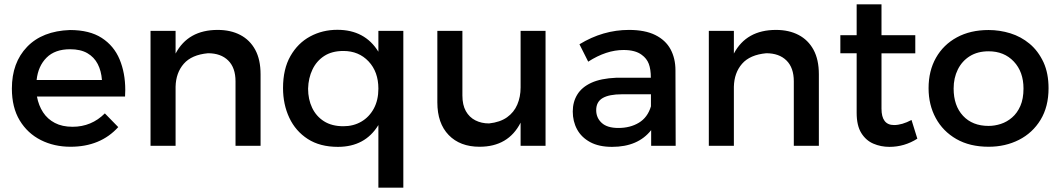

<svg xmlns="http://www.w3.org/2000/svg" viewBox="-20 -675 4910 889"><path d="M306.5 4.5Q230.5 4.5 169 -26.5Q107.5 -57.5 71.2 -117.5Q35 -177.5 35 -265Q35 -385 105.5 -458.2Q176 -531.5 304 -536Q394.5 -536 451 -499.5Q507.5 -463 533.8 -400Q560 -337 560 -258.5L559 -228H151Q159 -186 179.5 -154.8Q200 -123.5 234 -105.8Q268 -88 316 -88Q403.5 -88 465.5 -150L527.5 -86.5Q445 4.5 306.5 4.5ZM452 -304.5Q449 -346.5 432.5 -378.5Q416 -410.5 384.5 -428.8Q353 -447 304.5 -447Q234.5 -447 195.5 -408Q156.5 -369 149.5 -304.5Z M1186.5 0H1070.5V-298.5Q1070.5 -361.5 1036.5 -395Q1002.5 -428.5 943 -428.5Q867.5 -421.5 831 -379.8Q794.5 -338 793 -273.5V0H677V-532H793V-427Q851 -536.5 988 -536.5Q1048 -536.5 1092.5 -513.2Q1137 -490 1161.8 -444.5Q1186.5 -399 1186.5 -331Z M1847.5 194H1732V-96Q1670.5 5 1544.5 5Q1461.5 5 1405 -31.5Q1348.5 -68 1319.5 -129.8Q1290.5 -191.5 1290.5 -267.5Q1290.5 -355.5 1324.8 -415.5Q1359 -475.5 1416 -506.2Q1473 -537 1542 -537Q1669.5 -537 1732 -435.5V-532H1847.5ZM1570 -90.5Q1616.5 -90.5 1653 -111.8Q1689.5 -133 1710.8 -172.2Q1732 -211.5 1732 -264.5Q1732 -342.5 1686.5 -390.8Q1641 -439 1570 -439Q1517 -439 1481.2 -415.8Q1445.5 -392.5 1426.8 -353.2Q1408 -314 1406.5 -264.5Q1406.5 -215.5 1425.2 -176Q1444 -136.5 1480.2 -113.5Q1516.5 -90.5 1570 -90.5Z M2200.5 4.5Q2110 4.5 2057.5 -49.8Q2005 -104 2005 -201V-532H2121V-233Q2121 -189 2137 -160.5Q2153 -132 2181 -117.8Q2209 -103.5 2244.5 -103.5Q2295.5 -109 2327.8 -132Q2360 -155 2375.2 -190.8Q2390.5 -226.5 2390.5 -270V-532H2506V0H2390.5V-107Q2333.5 4.5 2200.5 4.5Z M2814 5Q2753 5 2712.5 -17Q2672 -39 2652 -76Q2632 -113 2632 -158.5Q2632 -203 2653 -237.2Q2674 -271.5 2718.2 -291.8Q2762.5 -312 2833 -315H2993.5Q2993.5 -354.5 2984 -379.5Q2974.5 -404.5 2951.5 -421Q2922 -443.5 2867 -443.5Q2787.5 -443.5 2703.5 -389.5L2663 -470Q2772 -536.5 2892 -536.5Q2966.5 -536.5 3014.2 -512.8Q3062 -489 3084.8 -446.8Q3107.5 -404.5 3107.5 -349.5L3108.5 0H2995V-72.5Q2934 5 2814 5ZM2843 -82.5Q2898 -82.5 2938.2 -106.8Q2978.5 -131 2994 -182.5V-238.5H2860Q2800.5 -238.5 2770.5 -221Q2740.5 -203.5 2740.5 -165Q2740.5 -129.5 2766 -106Q2791.5 -82.5 2843 -82.5Z M3771.5 0H3655.5V-298.5Q3655.5 -361.5 3621.5 -395Q3587.5 -428.5 3528 -428.5Q3452.5 -421.5 3416 -379.8Q3379.5 -338 3378 -273.5V0H3262V-532H3378V-427Q3436 -536.5 3573 -536.5Q3633 -536.5 3677.5 -513.2Q3722 -490 3746.8 -444.5Q3771.5 -399 3771.5 -331Z M4098 5Q4058.5 5 4024 -9.8Q3989.5 -24.5 3968 -59Q3946.5 -93.5 3946.5 -152.5V-428.5H3871V-512H3946.5V-655H4061.5V-512H4218V-428H4061.5V-172Q4061.5 -96 4119.5 -96Q4156.5 -96 4200.5 -119.5L4227.5 -33Q4168 5 4098 5Z M4557.5 4.5Q4470.5 4.5 4408.2 -31.2Q4346 -67 4312.8 -128.2Q4279.5 -189.5 4279.5 -266.5Q4279.5 -347 4313.8 -407.5Q4348 -468 4410.5 -502Q4473 -536 4557.5 -536Q4609 -536 4658.2 -520.8Q4707.5 -505.5 4747.2 -472.5Q4787 -439.5 4812 -386Q4835 -335 4835 -266.5Q4835 -181 4798 -120.2Q4761 -59.5 4698 -27.5Q4635 4.5 4557.5 4.5ZM4557.5 -92Q4585.5 -92 4614 -101.2Q4642.5 -110.5 4666.2 -131Q4690 -151.5 4704.5 -184.5Q4719 -217.5 4719 -265Q4719 -342.5 4674.2 -390Q4629.5 -437.5 4557.5 -437.5Q4506.5 -437.5 4470.2 -414.8Q4434 -392 4414.8 -353Q4395.5 -314 4395.5 -265Q4395.5 -185.5 4439 -138.8Q4482.5 -92 4557.5 -92Z"/></svg>

Font: Argentum Novus Medium
Style: Regular
Weight: 500
Designer: Julieta Ulanovsky (font) & Cristiano Sobral (main changes)
Foundry: Julieta Ulanovsky (font) & Cristiano Sobral (main changes)
Version: Version 3.00;November 27, 2020;FontCreator 13.0.0.2655 64-bi